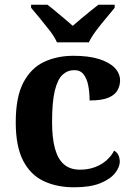

<svg xmlns="http://www.w3.org/2000/svg" viewBox="-20 -786 567 816"><path d="M295.2 10Q221.6 10 165.8 -16.3Q109.9 -42.5 78.4 -103Q46.9 -163.5 46.9 -266.2Q46.9 -374.3 79.6 -435.8Q112.3 -497.3 167.7 -523.1Q223.1 -548.9 291.9 -548.9Q357.1 -548.9 401.2 -535Q445.2 -521.1 467.8 -497.4Q490.3 -473.8 490.3 -444Q490.3 -422.7 479.7 -402.9Q469.1 -383.1 441.2 -371Q413.3 -359 360.7 -359Q360.7 -393.9 354.9 -423Q349.2 -452.2 335.2 -470.1Q321.3 -487.9 296 -487.9Q267.3 -487.9 246 -468.5Q224.8 -449 213 -401.1Q201.3 -353.1 201.3 -267.2Q201.3 -199.6 213.6 -154.7Q225.9 -109.7 252 -87.3Q278 -64.9 319.8 -64.9Q354.9 -64.9 383.5 -75.6Q412.1 -86.3 433.1 -105Q454 -123.6 465 -145.9Q477.6 -138.7 483.3 -126.3Q489 -113.9 489 -99.9Q489 -75.2 468.5 -49.7Q448.1 -24.2 405.6 -7.1Q363.2 10 295.2 10ZM222 -606Q212 -629 191.7 -655.5Q171.3 -682 149.7 -708Q128.1 -734 112.1 -753V-766H181.3Q195.6 -755.6 214.9 -739.2Q234.2 -722.8 254.3 -706.3Q274.3 -689.8 289.3 -676.2Q304.3 -689.8 324.3 -706.3Q344.3 -722.8 364.4 -739.2Q384.5 -755.6 398.3 -766H467.4V-753Q452.4 -734 430.3 -708Q408.2 -682 388.4 -655.5Q368.6 -629 357.6 -606Z"/></svg>

Font: Noto Serif Ethiopic
Style: Regular
Weight: 400
Designer: Monotype Design Team
Foundry: Monotype Imaging Inc.
Version: Version 2.102